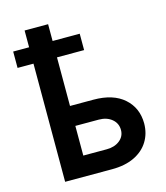

<svg xmlns="http://www.w3.org/2000/svg" viewBox="-118 -890 850 981"><g transform="rotate(-15 307.5 -400.0)"><path d="M372.2 -711.6V-625H20.2V-711.6ZM191.8 -367.9H352.6Q456.7 -367.9 514 -317.1Q571.4 -266.3 571.7 -183.9Q571.4 -130.3 545.6 -88.8Q519.9 -47.2 470.9 -23.6Q421.9 0 352.6 0H104.4V-800.4H228.7V-105.5H352.6Q394.5 -105.5 421.5 -127Q448.5 -148.4 448.5 -182.2Q448.5 -217.7 421.5 -240.1Q394.5 -262.4 352.6 -262.4H191.8Z"/></g></svg>

Font: InterMG SemiBold
Style: Regular
Weight: 600
Designer: Rasmus Andersson
Foundry: rsms
Version: Version 3.019;December 26, 2023;FontCreator 15.0.0.2955 64-b